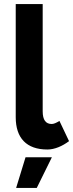

<svg xmlns="http://www.w3.org/2000/svg" viewBox="-20 -720 358 940"><path d="M212 12C248 12 286 -5 318 -29L271 -128C255 -118 243 -113 233 -113C204 -113 189 -133 189 -175V-700H57V-146C57 -44 110 12 212 12ZM59 200H160L234 50H105Z"/></svg>

Font: HB Figtree Prototype
Style: Bold
Weight: 700
Designer: Alfredo Marco Pradil
Foundry: Hanken Design Co.®
Version: Version 1.002;Glyphs 3.2 (3228)